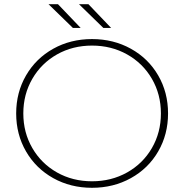

<svg xmlns="http://www.w3.org/2000/svg" viewBox="-20 -890 877 914"><path d="M57 -350Q57 -450 104 -531Q151 -612 233.5 -658Q316 -704 418 -704Q520 -704 603 -658Q686 -612 733 -531Q780 -450 780 -350Q780 -250 733 -169Q686 -88 603 -42Q520 4 418 4Q316 4 233.5 -42Q151 -88 104 -169Q57 -250 57 -350ZM746 -350Q746 -441 703 -515Q660 -589 585 -631Q510 -673 418 -673Q326 -673 251.5 -631Q177 -589 134 -515Q91 -441 91 -350Q91 -259 134 -185Q177 -111 251.5 -69Q326 -27 418 -27Q510 -27 585 -69Q660 -111 703 -185Q746 -259 746 -350ZM211 -870H256L364 -757H327ZM356 -870H401L509 -757H472Z"/></svg>

Font: Montserrat Alternates ExLight
Style: Regular
Weight: 275
Designer: Julieta Ulanovsky
Foundry: Julieta Ulanovsky
Version: Version 7.200